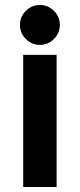

<svg xmlns="http://www.w3.org/2000/svg" viewBox="-20 -750 320 770"><path d="M73 -530H207V0H73ZM139.8 -570Q107 -570 83.5 -593.7Q60 -617.3 60 -650.2Q60 -683 83.7 -706.5Q107.3 -730 140.2 -730Q173 -730 196.5 -706.3Q220 -682.7 220 -649.8Q220 -617 196.3 -593.5Q172.7 -570 139.8 -570Z"/></svg>

Font: Golos UI VF
Style: Regular
Weight: 400
Designer: A.Korolkova, Vitaly Kuzmin
Foundry: ParaType Ltd
Version: Version 2.000